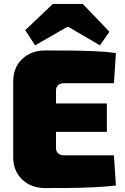

<svg xmlns="http://www.w3.org/2000/svg" viewBox="-20 -950 636 974"><path d="M209 -694Q269 -694 332.5 -693.5Q396 -693 457 -690.5Q518 -688 568 -681L558 -528H305Q286 -528 275 -518Q264 -508 264 -492V-198Q264 -182 275 -172Q286 -162 305 -162H558L568 -9Q518 -3 457 0Q396 3 332.5 3.5Q269 4 209 4Q138 4 92.5 -39.5Q47 -83 47 -153V-537Q47 -607 92.5 -650.5Q138 -694 209 -694ZM65 -425H522V-281H65ZM400 -930 535 -789 487 -720 328 -813H320L158 -720L108 -797L248 -930Z"/></svg>

Font: Exo 2 Black
Style: Regular
Weight: 900
Designer: Natanael Gama
Foundry: Natanael Gama
Version: Version 2.010